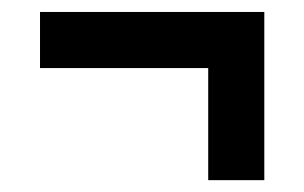

<svg xmlns="http://www.w3.org/2000/svg" viewBox="-20 -395 509 321"><path d="M328.1 -281.2H46.9V-375H421.9V-93.8H328.1Z"/></svg>

Font: Lambda
Style: Regular
Weight: 400
Designer: GGBotNet
Version: 0.22